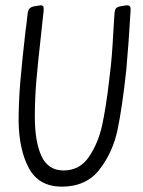

<svg xmlns="http://www.w3.org/2000/svg" viewBox="-20 -692 539 722"><path d="M406 -569 410 -633Q411 -653 415 -659Q419 -665 431 -668Q453 -672 457 -672Q466 -672 469 -667.5Q472 -663 471 -651Q464 -530 455 -430Q440 -291 422.5 -206Q405 -121 355 -55.5Q305 10 211 10Q126 9 89 -59Q52 -127 50 -234Q50 -310 56.5 -386Q63 -462 76 -576Q79 -595 83 -633Q85 -653 90 -659Q95 -665 107 -668Q129 -672 132 -672Q141 -672 143 -667.5Q145 -663 144 -651L135 -567Q123 -461 117 -392Q111 -323 111 -253Q111 -159 136 -105Q161 -51 219 -51Q280 -51 315 -103Q350 -155 364.5 -223Q379 -291 390 -386L394 -420Q401 -473 406 -569Z"/></svg>

Font: Farsan
Style: Regular
Weight: 400
Version: Version 1.001g;PS 1.001;hotconv 1.0.86;makeotf.lib2.5.63406 